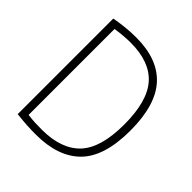

<svg xmlns="http://www.w3.org/2000/svg" viewBox="-202 -888 1034 1034"><g transform="rotate(45 315.5 -371.0)"><path d="M232 5.5Q197.5 5.5 163.8 3.5Q130 1.5 86 -3.5V-731.5Q124 -738.5 165 -742.8Q206 -747 245.5 -747Q411 -747 494.5 -655Q578 -563 578 -370Q578 -172.5 490.2 -83.5Q402.5 5.5 232 5.5ZM236.5 -36Q384.5 -36 458 -113.5Q531.5 -191 531.5 -370Q531.5 -546.5 461.2 -626.2Q391 -706 244.5 -706Q218 -706 189 -703.5Q160 -701 130.5 -696.5V-42Q156.5 -38.5 181.8 -37.2Q207 -36 236.5 -36Z"/></g></svg>

Font: Encode Sans SmCnd XLt
Style: Regular
Weight: 200
Width: 4
Designer: Multiple Designers
Foundry: Impallari Type
Version: Version 3.002; ttfautohint (v1.8.3) -l 8 -r 50 -G 200 -x 14 